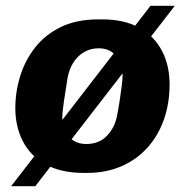

<svg xmlns="http://www.w3.org/2000/svg" viewBox="-20 -588 640 664"><path d="M269 10Q191 10 138.2 -19.2Q85.5 -48.5 59.2 -99.2Q33 -150 33 -214Q33 -271 50 -325.5Q67 -380 101.8 -424.2Q136.5 -468.5 191 -494.8Q245.5 -521 320 -521H333.5Q410.5 -521 462.2 -491.8Q514 -462.5 540.2 -412Q566.5 -361.5 566.5 -296.5Q566.5 -230.5 546.8 -174.5Q527 -118.5 489.8 -77.2Q452.5 -36 399.8 -13Q347 10 281 10ZM278 -90Q322.5 -90 349.5 -118Q376.5 -146 384.5 -186.5Q389.5 -211.5 393.8 -239.5Q398 -267.5 401 -291.5Q404 -315.5 404 -328.5Q404 -353 394.5 -374Q385 -395 366.8 -408Q348.5 -421 321.5 -421Q292 -421 269.2 -407Q246.5 -393 232.5 -369.8Q218.5 -346.5 213.5 -317.5Q206 -272 200.8 -235.8Q195.5 -199.5 195.5 -180Q195.5 -154.5 205.5 -134Q215.5 -113.5 234 -101.8Q252.5 -90 278 -90ZM18.5 56 500.5 -568H584.5L102 56Z"/></svg>

Font: Chivo Mono Medium
Style: Italic
Weight: 500
Italic angle: -8.05°
Monospace: yes
Designer: Hector Gatti
Foundry: Omnibus-Type
Version: Version 1.008